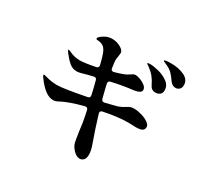

<svg xmlns="http://www.w3.org/2000/svg" viewBox="-181 -1058 1361 1318"><g transform="rotate(30 500.0 -399.5)"><path d="M967 -753Q967 -732 954.5 -720.5Q942 -709 925 -709Q899 -709 881 -734Q858 -767 840.5 -784.5Q823 -802 796 -814Q788 -818 780.5 -821Q773 -824 768.5 -826.5Q764 -829 764 -832Q764 -840 820 -840Q876 -840 921.5 -819Q967 -798 967 -753ZM889 -377Q889 -356 873.5 -347.5Q858 -339 822 -339Q807 -339 799 -340L767 -341Q684 -341 574 -318Q557 -315 557 -301Q557 -296 558 -293Q590 -187 624 -93Q641 -49 641 -15Q641 14 628.5 27.5Q616 41 598 41Q573 41 548.5 16Q524 -9 516 -38Q512 -55 502 -122Q495 -186 484 -237Q478 -261 476 -274Q472 -290 458 -290Q453 -290 450 -289Q337 -260 277 -227Q258 -216 238 -216Q177 -216 106 -314Q96 -327 96 -332Q96 -337 102 -337Q105 -337 123 -332Q165 -319 213 -319Q261 -319 435 -353Q456 -356 451 -378Q442 -421 426 -481Q421 -501 401 -496Q339 -481 328 -477Q322 -475 307.5 -471.5Q293 -468 280 -468Q247 -468 221 -490.5Q195 -513 169 -547Q166 -552 162 -557.5Q158 -563 158 -566Q158 -570 161 -570Q163 -570 167.5 -568Q172 -566 175 -565Q218 -544 261 -544Q299 -544 384 -561Q394 -563 398 -570Q402 -577 399 -587Q385 -642 379 -658Q366 -696 348.5 -709.5Q331 -723 304 -725Q302 -725 296.5 -725.5Q291 -726 289 -727.5Q287 -729 287 -733Q287 -743 311.5 -760Q336 -777 357 -781Q371 -784 382 -784Q418 -784 449.5 -766.5Q481 -749 481 -727Q481 -719 477.5 -698.5Q474 -678 474 -667Q474 -655 481 -608Q482 -598 489 -593.5Q496 -589 506 -592Q536 -600 569 -612Q590 -619 611 -634Q622 -642 629.5 -645.5Q637 -649 647 -649Q661 -649 684 -640.5Q707 -632 724.5 -617.5Q742 -603 742 -586Q742 -571 726 -563Q710 -555 689 -552Q606 -543 520 -523Q510 -522 505.5 -515.5Q501 -509 503 -499L512 -460L529 -393Q535 -373 555 -378Q606 -390 636 -398Q671 -408 700 -428Q715 -437 725 -440.5Q735 -444 754 -444Q780 -444 812.5 -434.5Q845 -425 867 -409.5Q889 -394 889 -377ZM674 -758Q674 -764 693 -764Q721 -764 762.5 -753.5Q804 -743 837 -719Q870 -695 870 -657Q870 -633 855 -622.5Q840 -612 822 -612Q789 -612 775 -643Q760 -675 741.5 -698Q723 -721 696 -741Q689 -746 681.5 -751Q674 -756 674 -758Z"/></g></svg>

Font: Shippori Mincho B1
Style: Bold
Weight: 700
Designer: FONTDASU
Foundry: FONTDASU / Google Inc. / but / Adobe
Version: Version 3.110; ttfautohint (v1.8.3)